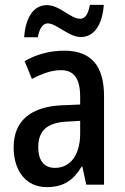

<svg xmlns="http://www.w3.org/2000/svg" viewBox="-20 -758 513 788"><path d="M79 -605H135C142 -642 156 -662 176 -662C212 -662 262 -606 312 -606C364 -606 400 -653 406 -738H349C342 -702 331 -681 309 -681C269 -681 225 -737 173 -737C111 -737 84 -675 79 -605ZM244 -550C183 -550 127 -534 81 -507L111 -434C153 -456 192 -470 230 -470C283 -470 309 -437 309 -360V-329L237 -326C106 -321 36 -262 36 -153C36 -60 84 10 172 10C240 10 280 -17 315 -74H318L334 0H407V-363C407 -486 356 -550 244 -550ZM256 -259 309 -262V-210C309 -120 267 -69 206 -69C163 -69 137 -96 137 -155C137 -220 172 -255 256 -259Z"/></svg>

Font: Noto Sans Armenian Condensed Medium
Style: Regular
Weight: 500
Width: 3
Designer: Monotype Design Team
Foundry: Monotype Imaging Inc.
Version: Version 2.008